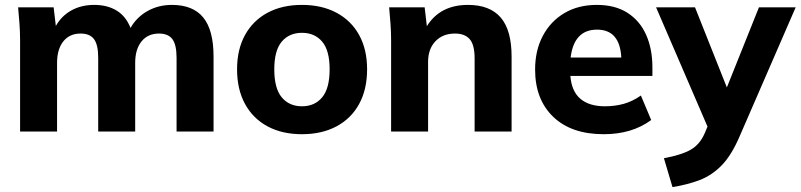

<svg xmlns="http://www.w3.org/2000/svg" viewBox="-20 -537 3269 784"><path d="M62 0V-375Q62 -407 59.5 -440.5Q57 -474 54 -507H199L208 -431Q231 -472 271.5 -494.5Q312 -517 365 -517Q418 -517 456 -494Q494 -471 513 -423Q538 -467 582.5 -492Q627 -517 682 -517Q768 -517 810 -465.5Q852 -414 852 -306V0H701V-301Q701 -354 684 -377Q667 -400 629 -400Q584 -400 558 -368Q532 -336 532 -280V0H381V-301Q381 -354 364 -377Q347 -400 309 -400Q264 -400 238.5 -368Q213 -336 213 -280V0Z M1213 11Q1132 11 1072.5 -21Q1013 -53 980.5 -112.5Q948 -172 948 -254Q948 -335 980.5 -394Q1013 -453 1072.5 -485Q1132 -517 1213 -517Q1294 -517 1354 -485Q1414 -453 1446.5 -394Q1479 -335 1479 -254Q1479 -172 1446.5 -112.5Q1414 -53 1354 -21Q1294 11 1213 11ZM1213 -103Q1265 -103 1295.5 -139.5Q1326 -176 1326 -254Q1326 -331 1295.5 -367Q1265 -403 1213 -403Q1161 -403 1130.5 -367Q1100 -331 1100 -254Q1100 -176 1130.5 -139.5Q1161 -103 1213 -103Z M1577 0V-375Q1577 -407 1574.5 -440.5Q1572 -474 1569 -507H1714L1723 -430Q1777 -517 1891 -517Q1980 -517 2024.5 -465.5Q2069 -414 2069 -306V0H1918V-299Q1918 -354 1898 -377Q1878 -400 1838 -400Q1788 -400 1758 -368.5Q1728 -337 1728 -284V0Z M2445 11Q2313 11 2239 -60Q2165 -131 2165 -253Q2165 -331 2196.5 -390.5Q2228 -450 2284.5 -483.5Q2341 -517 2417 -517Q2492 -517 2542.5 -484.5Q2593 -452 2618.5 -394.5Q2644 -337 2644 -262V-227H2309Q2314 -164 2350 -133.5Q2386 -103 2450 -103Q2491 -103 2527 -113Q2563 -123 2597 -147L2639 -47Q2561 11 2445 11ZM2418 -416Q2324 -416 2310 -302H2517Q2511 -416 2418 -416Z M2726 227 2691 109Q2762 96 2800 74.5Q2838 53 2858 6L2869 -20L2659 -507H2818L2948 -180L3079 -507H3229L3000 20Q2967 97 2927 138Q2887 179 2837.5 198Q2788 217 2726 227Z"/></svg>

Font: Mulish ExtraBold
Style: Regular
Weight: 800
Designer: Vernon Adams
Foundry: Vernon Adams
Version: Version 3.603; ttfautohint (v1.8.3)